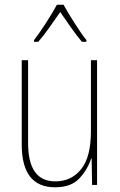

<svg xmlns="http://www.w3.org/2000/svg" viewBox="-20 -783 509 813"><path d="M221 -763Q204 -731 174.5 -685.5Q145 -640 124 -613V-606H142Q165 -632 190 -668Q215 -704 235 -732Q255 -703 279.5 -668Q304 -633 327 -606H346V-613Q328 -635 297.5 -682.5Q267 -730 249 -763ZM365 -528V-227Q365 -118 323.5 -66.5Q282 -15 214 -15Q99 -15 99 -177V-528H72V-171Q72 10 213 10Q282 10 317 -28.5Q352 -67 366 -112H368L370 0H391V-528Z"/></svg>

Font: Noto Sans Display SemiCondensed Thin
Style: Regular
Weight: 250
Width: 4
Designer: Monotype Design team
Foundry: Monotype Imaging Inc.
Version: 1.000